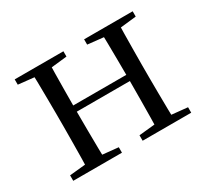

<svg xmlns="http://www.w3.org/2000/svg" viewBox="-110 -681 908 846"><g transform="rotate(-30 344.0 -258.0)"><path d="M123.1 0Q124.3 -24.4 124.8 -65.4Q125.3 -106.3 125.8 -150.3Q126.3 -194.3 126.3 -228.5V-288.3Q126.3 -321.7 125.8 -365.7Q125.3 -409.8 124.8 -450.8Q124.3 -491.8 123.1 -516H212.3Q211.3 -491.7 210.8 -450.1Q210.3 -408.6 209.8 -363Q209.3 -317.5 209.3 -279.8V-260.2Q209.3 -210.2 209.8 -159.3Q210.3 -108.5 210.8 -66.4Q211.3 -24.3 212.3 0ZM475.4 0Q477.4 -24.3 477.9 -66.4Q478.4 -108.5 478.9 -159.3Q479.4 -210.2 479.4 -260.2V-279.8Q479.4 -317.4 478.9 -363.1Q478.4 -408.7 477.9 -450.2Q477.4 -491.7 475.4 -516H563.9Q562.9 -491.7 562.4 -450.7Q561.9 -409.7 561.4 -365.7Q560.9 -321.7 560.9 -288.3V-228.5Q560.9 -194.3 561.4 -150.3Q561.9 -106.3 562.4 -65.4Q562.9 -24.4 563.9 0ZM43.5 0V-27.8L152.7 -38.6H184.7L291.3 -27.8V0ZM43.5 -489.1V-516H291.3V-489.1L184.7 -477.4H152.7ZM396.6 0V-27.8L504.8 -38.6H537.8L643.7 -27.8V0ZM396.6 -489.1V-516H643.7V-489.1L537.8 -477.4H504.8ZM167 -256V-287.5H519.9V-256Z"/></g></svg>

Font: Source Han Serif JP VF
Style: Regular
Weight: 250
Designer: Ryoko NISHIZUKA 西塚涼子 (kana & ideographs); Frank Grießhammer (Latin, Greek & Cyrillic); Wenlong ZHANG 张文龙 (bopomofo); San
Foundry: Adobe
Version: Version 2.001;hotconv 1.1.0;makeotfexe 2.6.0